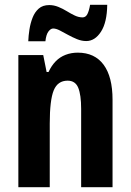

<svg xmlns="http://www.w3.org/2000/svg" viewBox="-20 -775 541 795"><path d="M302 -557Q372 -557 409 -507Q446 -457 446 -362V0H316V-324Q316 -382 304 -411.5Q292 -441 260 -441Q219 -441 202.5 -401Q186 -361 186 -263V0H56V-547H159L173 -477H181Q193 -503 210.5 -521Q228 -539 251.5 -548Q275 -557 302 -557ZM97 -604Q98 -628 102 -653.5Q106 -679 115 -702Q124 -725 140.5 -739.5Q157 -754 184 -754Q203 -754 221.5 -746.5Q240 -739 257 -728.5Q274 -718 290 -710.5Q306 -703 322 -703Q335 -703 342 -717Q349 -731 353 -755H424Q423 -682 398 -643.5Q373 -605 337 -605Q318 -605 298.5 -613Q279 -621 261 -631Q243 -641 227.5 -649Q212 -657 200 -657Q190 -657 180.5 -644.5Q171 -632 168 -604Z"/></svg>

Font: Noto Sans Khmer ExtraCondensed
Style: Bold
Weight: 700
Width: 2
Designer: Danh Hong and the Monotype Design Team
Foundry: Monotype Imaging Inc.
Version: Version 2.004